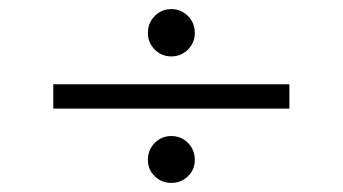

<svg xmlns="http://www.w3.org/2000/svg" viewBox="-20 -484 757 424"><path d="M410.2 -411.1Q410.2 -389.6 395 -374.5Q379.9 -359.4 358.4 -359.4Q336.9 -359.4 321.8 -374.5Q306.6 -389.6 306.6 -411.1Q306.6 -433.6 321.8 -448.7Q336.9 -463.9 358.4 -463.9Q379.9 -463.9 395 -448.7Q410.2 -433.6 410.2 -411.1ZM97.7 -244.1V-297.9H619.1V-244.1ZM410.2 -130.9Q410.2 -109.4 395 -94.7Q379.9 -80.1 358.4 -80.1Q336.9 -80.1 321.8 -94.7Q306.6 -109.4 306.6 -130.9Q306.6 -153.3 321.8 -168.5Q336.9 -183.6 358.4 -183.6Q379.9 -183.6 395 -168.5Q410.2 -153.3 410.2 -130.9Z"/></svg>

Font: Namkio Khamti
Style: Bold
Weight: 700
Designer: Debbi Hosken
Foundry: SIL International
Version: Version 3.917